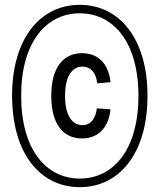

<svg xmlns="http://www.w3.org/2000/svg" viewBox="-20 -762 660 794"><path d="M249 -365C249 -452 281.5 -486.5 321 -486.5C355.5 -486.5 378 -460 382 -417.5L437 -422C429 -500 385 -542 319 -542C242.5 -542 192 -484 192 -365.5C192 -248 242 -189.5 318.5 -189.5C384.5 -189.5 429 -231.5 437 -310L380.5 -314C375.5 -271.5 355.5 -244.5 321 -244.5C281.5 -244.5 249 -280 249 -365ZM30 -366C30 -127 146.5 12 310 12C473 12 590 -127 590 -366C590 -603 473 -742 310 -742C146.5 -742 30 -603 30 -366ZM67.5 -366C67.5 -588 171.5 -707 310 -707C448.5 -707 552.5 -588 552.5 -366C552.5 -142.5 448.5 -23.5 310 -23.5C171.5 -23.5 67.5 -142.5 67.5 -366Z"/></svg>

Font: Monaspace Krypton Light
Style: Regular
Weight: 300
Designer: Riley Cran & the Lettermatic Team
Foundry: Lettermatic
Version: Version 1.101 (Monaspace Krypton)